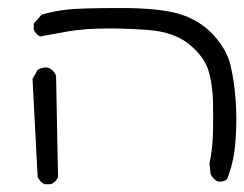

<svg xmlns="http://www.w3.org/2000/svg" viewBox="-20 -376 608 478"><path d="M64 -302.2Q69.3 -290.5 80.1 -285.2Q113.3 -291.5 149.4 -297.9Q192.4 -305.2 253.9 -305.2Q297.9 -305.2 349.6 -301.3Q414.6 -296.4 452.6 -264.4Q490.7 -232.4 500 -196.8Q509.3 -163.1 510.3 -123Q510.7 -103.5 510.7 -84Q510.7 -64.5 510.3 -45.4Q509.3 -6.3 501.5 30.8L504.4 57.6Q509.8 69.8 522 75.7Q523.9 76.2 527.3 76.2Q537.1 76.2 544.9 70.8Q563 26.9 566.4 -26.9Q568.4 -55.2 568.4 -80.6Q568.4 -106 566.4 -129.4Q563 -175.3 553.7 -214.1Q544.4 -252.9 511.2 -289.1Q478.5 -324.7 429.4 -340.3Q380.4 -356 281.2 -356Q182.1 -356 148.2 -352.3Q114.3 -348.6 83.5 -339.4L64 -317.4ZM106.9 82.5Q119.1 77.1 124.5 64.9L119.6 -187Q114.3 -201.7 99.6 -207.5Q97.2 -208 95.2 -208Q83 -208 73.7 -202.1L61 -179.7L73.7 64.5Q79.1 77.1 90.8 82.5Z"/></svg>

Font: NaikaiFont
Style: Light
Weight: 300
Version: Version 1.89